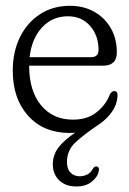

<svg xmlns="http://www.w3.org/2000/svg" viewBox="-20 -460 457 678"><path d="M328.5 144.5Q325.5 164 304.5 181.2Q283.5 198.5 250 198.5Q211.5 198.5 189 176.8Q166.5 155 166.5 120Q166.5 87.5 186.2 61.2Q206 35 245.5 8.5Q238.5 9 234.2 9.2Q230 9.5 226.5 9.5Q134 9.5 79.5 -51Q25 -111.5 25 -210.5Q25 -277 50.5 -328.8Q76 -380.5 121.5 -410Q167 -439.5 227 -439.5Q275 -439.5 312.2 -418.8Q349.5 -398 371 -361Q392.5 -324 392.5 -275Q392.5 -228 343.5 -228H83V-227.5Q83 -139 125 -88.2Q167 -37.5 237.5 -37.5Q289.5 -37.5 322.2 -64.5Q355 -91.5 367.5 -125.5Q374 -138.5 383.5 -138.5Q396 -138 395 -122.5Q393.5 -90.5 374.5 -64Q355.5 -37.5 325.5 -18Q277 14.5 246.8 42.5Q216.5 70.5 216.5 112Q216.5 137.5 229.5 150Q242.5 162.5 261 162.5Q275 162.5 287.5 156.5Q300 150.5 307.5 136.5Q313.5 127 321 127.5Q325 128 328 132.2Q331 136.5 328.5 144.5ZM219.5 -402.5Q165 -402.5 128.5 -363.2Q92 -324 84.5 -258H301Q328 -258 328 -283.5Q328 -334.5 298.2 -368.5Q268.5 -402.5 219.5 -402.5Z"/></svg>

Font: Fraunces 144pt SuperSoft Light
Style: Regular
Weight: 300
Version: Version 1.000;[0bf87f6ff]